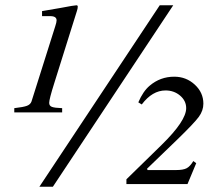

<svg xmlns="http://www.w3.org/2000/svg" viewBox="-20 -696 790 726"><path d="M516 -301 503 -309Q521 -351 546 -372Q586 -406 639 -406Q684 -406 716.5 -376Q749 -346 749 -304Q749 -278 732 -254.5Q715 -231 650 -168L536 -58L538 -53H646Q673 -53 686 -60Q699 -67 711 -87L722 -79L689 0H458V-18L591 -148Q684 -239 684 -287Q684 -315 661 -334.5Q638 -354 606 -354Q556 -354 516 -301ZM635 -676 180 10H129L584 -676ZM139 -635V-654Q147 -655 209 -666Q261 -676 269 -676Q274 -676 274 -671Q274 -664 271 -655L185 -381Q166 -321 166 -307Q166 -296 176 -292Q186 -288 215 -287V-271H34V-287Q69 -291 82 -296Q95 -301 99 -312L189 -597Q194 -612 194 -619Q194 -635 170 -635Z"/></svg>

Font: STIX MathJax Latin
Style: Italic
Weight: 400
Italic angle: -16.33°
Designer: MicroPress Inc., with final additions and corrections provided by Coen Hoffman, Elsevier (retired)
Version: Version 1.1.1